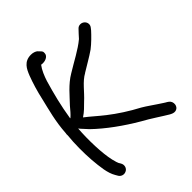

<svg xmlns="http://www.w3.org/2000/svg" viewBox="-225 -791 1005 1005"><g transform="rotate(-45 277.0 -288.5)"><path d="M119 53 113 43C111 40 107 27 102 7C88 -53 85 -154 91 -234C93 -232 96 -228 99 -224C109 -212 121 -201 131 -189C191 -131 269 -75 351 -27C394 -4 451 35 482 53C491 58 503 64 514 62C545 57 546 17 526 3L516 -4H515C512 -5 497 -16 475 -30C453 -44 431 -61 402 -78C345 -108 291 -143 245 -179C209 -207 184 -231 150 -257C175 -273 195 -294 212 -311C251 -346 280 -391 323 -414V-415H324C359 -437 393 -455 429 -480C454 -499 483 -528 502 -549L509 -558C516 -566 518 -573 518 -580C518 -598 502 -612 485 -612C474 -612 467 -608 460 -600C449 -589 436 -574 425 -562C382 -526 325 -498 270 -464C217 -433 180 -385 145 -349C132 -333 115 -313 102 -302C102 -302 100 -302 99 -301C112 -383 129 -450 151 -525C160 -553 173 -585 190 -607C194 -606 199 -606 203 -606C225 -606 246 -618 246 -637C246 -644 248 -649 236 -660L227 -669V-670C218 -677 205 -682 189 -682C138 -682 121 -645 107 -610C92 -571 77 -521 67 -475C52 -411 33 -345 28 -264C27 -259 26 -253 27 -247C21 -192 21 -122 25 -68C30 -11 35 40 56 75L63 87C70 101 89 110 107 101C123 94 131 72 119 53Z"/></g></svg>

Font: Stray Cat
Style: ExBdExt
Weight: 800
Version: Version 1.0